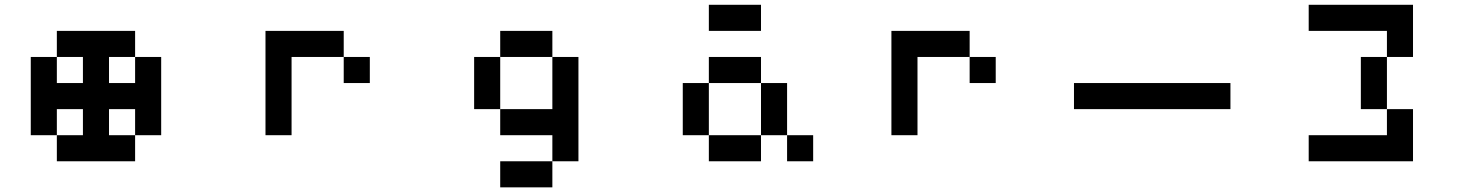

<svg xmlns="http://www.w3.org/2000/svg" viewBox="-20 -576 6262 818"><path d="M555.6 -333.3V-444.4H222.2V-333.3H333.3V-222.2H222.2V-333.3H111.1V0H222.2V111.1H555.6V0H444.4V-111.1H555.6V0H666.7V-333.3ZM222.2 0V-111.1H333.3V0ZM555.6 -333.3V-222.2H444.4V-333.3Z M1444.4 -333.3V-222.2H1555.6V-333.3ZM1444.4 -333.3V-444.4H1111.1V0H1222.2V-333.3Z M2000 -111.1H2111.1V0H2333.3V111.1H2444.4V-333.3H2333.3V-444.4H2111.1V-333.3H2333.3V-111.1H2111.1V-333.3H2000ZM2111.1 222.2H2333.3V111.1H2111.1Z M3000 -333.3V-222.2H3222.2V0H3333.3V111.1H3444.4V0H3333.3V-222.2H3222.2V-333.3ZM3222.2 0H3000V-222.2H2888.9V0H3000V111.1H3222.2ZM3000 -444.4H3222.2V-555.6H3000Z M4111.1 -333.3V-222.2H4222.2V-333.3ZM4111.1 -333.3V-444.4H3777.8V0H3888.9V-333.3Z M4555.6 -111.1H5222.2V-222.2H4555.6Z M5777.8 -111.1H5888.9V-333.3H6000V-555.6H5555.6V-444.4H5888.9V-333.3H5777.8ZM5555.6 111.1H6000V-111.1H5888.9V0H5555.6Z"/></svg>

Font: linjaSipiki
Style: Regular
Weight: 500
Foundry: Made with Bits'n'Picas by Kreative Software
Version: Version 1.3